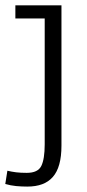

<svg xmlns="http://www.w3.org/2000/svg" viewBox="-29 -501 323 716"><path d="M72.8 194.8Q51.8 194.8 31.2 192.9Q10.7 190.9 -9.3 185.1L-1.5 135.7Q15.1 139.6 31.5 141.6Q47.9 143.6 70.8 143.6Q112.3 143.6 125 117.9Q137.7 92.3 137.7 37.1V-432.1H28.3V-481H200.2V42Q200.2 82.5 192.1 111.6Q184.1 140.6 168 158.9Q151.9 177.2 128.2 186Q104.5 194.8 72.8 194.8Z"/></svg>

Font: Anaheim
Style: Regular
Weight: 400
Designer: Vernon Adams
Foundry: Vernon Adams
Version: Version 2.001